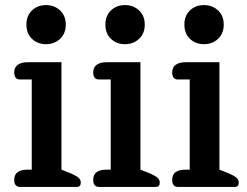

<svg xmlns="http://www.w3.org/2000/svg" viewBox="-20 -736 973 756"><path d="M84 -639Q84 -674 106 -695Q128 -716 161 -716Q194 -716 216.5 -695Q239 -674 239 -639Q239 -604 216.5 -583Q194 -562 161 -562Q128 -562 106 -583Q84 -604 84 -639ZM36 -28Q36 -68 89 -68H105V-423H59Q36 -423 36 -451Q36 -471 50 -481Q64 -491 89 -491H222V-68L262 -52Q282 -43 290 -35.5Q298 -28 298 -17Q298 0 283 0H59Q36 0 36 -28Z M395 -639Q395 -674 417 -695Q439 -716 472 -716Q505 -716 527.5 -695Q550 -674 550 -639Q550 -604 527.5 -583Q505 -562 472 -562Q439 -562 417 -583Q395 -604 395 -639ZM347 -28Q347 -68 400 -68H416V-423H370Q347 -423 347 -451Q347 -471 361 -481Q375 -491 400 -491H533V-68L573 -52Q593 -43 601 -35.5Q609 -28 609 -17Q609 0 594 0H370Q347 0 347 -28Z M706 -639Q706 -674 728 -695Q750 -716 783 -716Q816 -716 838.5 -695Q861 -674 861 -639Q861 -604 838.5 -583Q816 -562 783 -562Q750 -562 728 -583Q706 -604 706 -639ZM658 -28Q658 -68 711 -68H727V-423H681Q658 -423 658 -451Q658 -471 672 -481Q686 -491 711 -491H844V-68L884 -52Q904 -43 912 -35.5Q920 -28 920 -17Q920 0 905 0H681Q658 0 658 -28Z"/></svg>

Font: Maitree SemiBold
Style: Regular
Weight: 600
Designer: CadsonDemak Team
Foundry: CadsonDemak
Version: Version 1.001